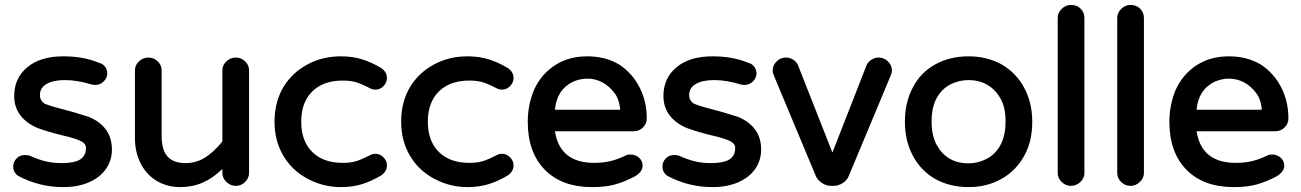

<svg xmlns="http://www.w3.org/2000/svg" viewBox="-20 -746 5311 784"><path d="M54 -28Q34 -42 34 -66Q34 -85 47.5 -99Q61 -113 82 -113Q96 -113 104 -109Q138 -94 167.5 -87Q197 -80 232 -80Q284 -80 307.5 -95Q331 -110 331 -142Q331 -159 312 -169Q289 -181 232 -194Q182 -206 137 -222Q91 -240 64.5 -273.5Q38 -307 38 -354Q38 -427 91.5 -471.5Q145 -516 238 -516Q321 -516 383 -490Q400 -486 409 -473.5Q418 -461 418 -446Q418 -428 403.5 -413.5Q389 -399 368 -399L354 -401Q296 -419 245 -419Q197 -419 170 -403Q143 -387 143 -358Q143 -334 164 -322Q191 -311 247 -297Q279 -289 316 -277L342 -269Q387 -251 412 -217.5Q437 -184 437 -135Q437 -91 412.5 -56Q388 -21 343 -1.5Q298 18 238 18Q140 18 54 -28Z M617 -9Q576 -35 553.5 -80.5Q531 -126 531 -182V-459Q531 -480 547.5 -495.5Q564 -511 586 -511Q608 -511 624 -495.5Q640 -480 640 -459V-191Q640 -134 664 -107Q688 -80 738 -80Q780 -80 815.5 -101.5Q851 -123 888 -168V-459Q888 -480 904.5 -495.5Q921 -511 943 -511Q965 -511 981 -495.5Q997 -480 997 -459V-40Q997 -19 981 -3Q965 13 943 13Q921 13 904.5 -3Q888 -19 888 -40V-56Q850 -19 808 -0.5Q766 18 716 18Q661 18 617 -9Z M1238 -15Q1173 -49 1137 -110Q1101 -171 1101 -249Q1101 -330 1138 -392Q1174 -450 1235.5 -483Q1297 -516 1372 -516Q1419 -516 1458 -504Q1497 -492 1537 -468Q1560 -452 1560 -427Q1560 -409 1546 -394.5Q1532 -380 1513 -380Q1500 -380 1488 -387Q1453 -405 1431.5 -411Q1410 -417 1379 -417Q1300 -417 1255 -372.5Q1210 -328 1210 -249Q1210 -170 1255 -125.5Q1300 -81 1379 -81Q1410 -81 1431.5 -87Q1453 -93 1488 -111Q1500 -118 1513 -118Q1532 -118 1546 -103.5Q1560 -89 1560 -71Q1560 -46 1537 -30Q1497 -6 1458 6Q1419 18 1372 18Q1301 18 1238 -15Z M1755 -15Q1690 -49 1654 -110Q1618 -171 1618 -249Q1618 -330 1655 -392Q1691 -450 1752.5 -483Q1814 -516 1889 -516Q1936 -516 1975 -504Q2014 -492 2054 -468Q2077 -452 2077 -427Q2077 -409 2063 -394.5Q2049 -380 2030 -380Q2017 -380 2005 -387Q1970 -405 1948.5 -411Q1927 -417 1896 -417Q1817 -417 1772 -372.5Q1727 -328 1727 -249Q1727 -170 1772 -125.5Q1817 -81 1896 -81Q1927 -81 1948.5 -87Q1970 -93 2005 -111Q2017 -118 2030 -118Q2049 -118 2063 -103.5Q2077 -89 2077 -71Q2077 -46 2054 -30Q2014 -6 1975 6Q1936 18 1889 18Q1818 18 1755 -15Z M2135 -249Q2135 -318 2161 -380Q2190 -443 2246 -479.5Q2302 -516 2378 -516Q2453 -516 2509 -482Q2562 -447 2591.5 -389.5Q2621 -332 2621 -262Q2621 -241 2605.5 -225.5Q2590 -210 2566 -210H2246Q2266 -81 2406 -81Q2443 -81 2472 -88Q2501 -95 2533 -110Q2539 -115 2555 -115Q2575 -115 2589.5 -102Q2604 -89 2604 -69Q2604 -45 2573 -26Q2529 -3 2490.5 7.5Q2452 18 2398 18Q2274 18 2204.5 -53Q2135 -124 2135 -249ZM2509 -298Q2511 -298 2512 -299Q2513 -300 2512 -303Q2508 -342 2490 -365Q2469 -394 2440 -409.5Q2411 -425 2378 -425Q2348 -425 2317 -411Q2253 -378 2246 -298Z M2705 -28Q2685 -42 2685 -66Q2685 -85 2698.5 -99Q2712 -113 2733 -113Q2747 -113 2755 -109Q2789 -94 2818.5 -87Q2848 -80 2883 -80Q2935 -80 2958.5 -95Q2982 -110 2982 -142Q2982 -159 2963 -169Q2940 -181 2883 -194Q2833 -206 2788 -222Q2742 -240 2715.5 -273.5Q2689 -307 2689 -354Q2689 -427 2742.5 -471.5Q2796 -516 2889 -516Q2972 -516 3034 -490Q3051 -486 3060 -473.5Q3069 -461 3069 -446Q3069 -428 3054.5 -413.5Q3040 -399 3019 -399L3005 -401Q2947 -419 2896 -419Q2848 -419 2821 -403Q2794 -387 2794 -358Q2794 -334 2815 -322Q2842 -311 2898 -297Q2930 -289 2967 -277L2993 -269Q3038 -251 3063 -217.5Q3088 -184 3088 -135Q3088 -91 3063.5 -56Q3039 -21 2994 -1.5Q2949 18 2889 18Q2791 18 2705 -28Z M3311 -28 3141 -435Q3135 -449 3135 -458Q3135 -479 3151 -495Q3167 -511 3189 -511Q3205 -511 3218.5 -502.5Q3232 -494 3238 -481L3379 -123L3519 -481Q3525 -494 3539 -502.5Q3553 -511 3568 -511Q3590 -511 3606 -495Q3622 -479 3622 -458Q3622 -449 3616 -435L3446 -28Q3440 -11 3422 1Q3404 13 3384 13H3374Q3354 13 3336 1Q3318 -11 3311 -28Z M3799 -15Q3739 -50 3707 -111Q3675 -172 3675 -249Q3675 -328 3707 -388Q3738 -449 3798 -482.5Q3858 -516 3935 -516Q4010 -516 4070 -483Q4130 -448 4162.5 -387Q4195 -326 4195 -249Q4195 -169 4163 -111Q4129 -49 4069.5 -15.5Q4010 18 3935 18Q3859 18 3799 -15ZM3806 -152Q3848 -79 3935 -79Q3973 -79 4008 -97Q4045 -116 4065.5 -154.5Q4086 -193 4086 -250Q4086 -310 4064 -346Q4043 -382 4010 -400.5Q3977 -419 3935 -419Q3897 -419 3862 -402Q3825 -383 3804.5 -345Q3784 -307 3784 -250Q3784 -191 3806 -152Z M4299 -39V-673Q4299 -694 4315.5 -710Q4332 -726 4353 -726Q4377 -726 4392.5 -710.5Q4408 -695 4408 -673V-39Q4408 -19 4391.5 -3Q4375 13 4353 13Q4331 13 4315 -3Q4299 -19 4299 -39Z M4542 -39V-673Q4542 -694 4558.5 -710Q4575 -726 4596 -726Q4620 -726 4635.5 -710.5Q4651 -695 4651 -673V-39Q4651 -19 4634.5 -3Q4618 13 4596 13Q4574 13 4558 -3Q4542 -19 4542 -39Z M4755 -249Q4755 -318 4781 -380Q4810 -443 4866 -479.5Q4922 -516 4998 -516Q5073 -516 5129 -482Q5182 -447 5211.5 -389.5Q5241 -332 5241 -262Q5241 -241 5225.5 -225.5Q5210 -210 5186 -210H4866Q4886 -81 5026 -81Q5063 -81 5092 -88Q5121 -95 5153 -110Q5159 -115 5175 -115Q5195 -115 5209.5 -102Q5224 -89 5224 -69Q5224 -45 5193 -26Q5149 -3 5110.5 7.5Q5072 18 5018 18Q4894 18 4824.5 -53Q4755 -124 4755 -249ZM5129 -298Q5131 -298 5132 -299Q5133 -300 5132 -303Q5128 -342 5110 -365Q5089 -394 5060 -409.5Q5031 -425 4998 -425Q4968 -425 4937 -411Q4873 -378 4866 -298Z"/></svg>

Font: 寒蝉全圆体 Bold
Style: Regular
Weight: 700
Designer: Warren2060
      Designed by Motoya company      

      [Varela Round]
      Joe Prince(Latin component); Avraham Cornf
Foundry: ChillType
Version: Version 3.200